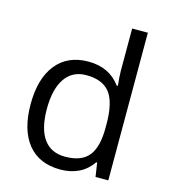

<svg xmlns="http://www.w3.org/2000/svg" viewBox="-108 -794 786 889"><g transform="rotate(15 285.5 -349.5)"><path d="M268.5 -54.1Q345.8 -54.1 380.7 -96.3Q415.6 -138.5 415.6 -232.1V-247.7Q415.6 -354.4 380.2 -399.4Q344.8 -444.4 267.4 -444.4Q201.2 -444.4 165.8 -393.1Q130.4 -341.8 130.4 -246.7Q130.4 -151.7 165.6 -102.9Q200.7 -54.1 268.5 -54.1ZM106.7 -57.6Q52.1 -125.4 52.1 -248.2Q52.1 -371.1 106.7 -439.3Q161.3 -507.6 261.1 -507.6Q361 -507.6 414.6 -434.3H420.6L417.1 -470.2L415.6 -505.1V-707.8H490.9V0H429.7L419.6 -66.7H415.6Q363 9.1 262.1 9.1Q161.3 9.1 106.7 -57.6Z"/></g></svg>

Font: KhulaRegular
Style: Regular
Weight: 400
Designer: Erin McLaughlin, Steve Matteson
Version: Version 1.001;PS 1.0;hotconv 1.0.72;makeotf.lib2.5.5900; ttf